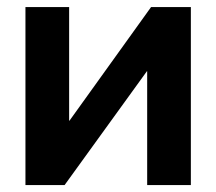

<svg xmlns="http://www.w3.org/2000/svg" viewBox="-20 -536 626 556"><path d="M532.7 0H406.2V-329.6H405.3L167 0H53.7V-515.6H180.2V-186.5H181.2L417.5 -515.6H532.7Z"/></svg>

Font: Inter Display Semi Bold
Style: Regular
Weight: 600
Designer: Rasmus Andersson
Foundry: rsms
Version: Version 4.000;git-37864ae